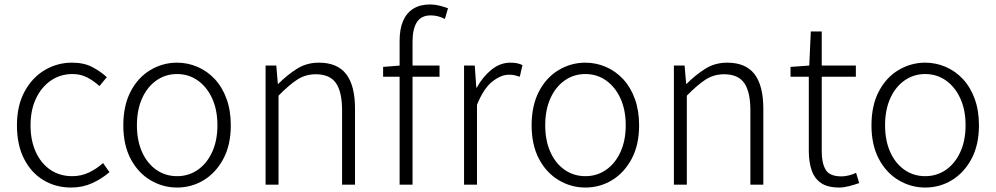

<svg xmlns="http://www.w3.org/2000/svg" viewBox="-20 -828 4466 861"><path d="M299 13Q230 13 175 -20Q120 -53 88 -115.5Q56 -178 56 -266Q56 -355 90.5 -418Q125 -481 181 -514Q237 -547 303 -547Q357 -547 394.5 -527Q432 -507 459 -482L426 -442Q401 -465 371.5 -480.5Q342 -496 305 -496Q251 -496 208.5 -467Q166 -438 141.5 -386.5Q117 -335 117 -266Q117 -198 140.5 -146.5Q164 -95 206 -66.5Q248 -38 304 -38Q345 -38 380 -55Q415 -72 442 -97L471 -56Q436 -26 393 -6.5Q350 13 299 13Z M774 13Q710 13 654.5 -20Q599 -53 566 -115.5Q533 -178 533 -266Q533 -355 566 -418Q599 -481 654.5 -514Q710 -547 774 -547Q822 -547 866 -528Q910 -509 943.5 -473Q977 -437 996 -384.5Q1015 -332 1015 -266Q1015 -178 981.5 -115.5Q948 -53 893.5 -20Q839 13 774 13ZM774 -38Q826 -38 867 -66.5Q908 -95 931.5 -146.5Q955 -198 955 -266Q955 -335 931.5 -386.5Q908 -438 867 -467Q826 -496 774 -496Q722 -496 681 -467Q640 -438 617 -386.5Q594 -335 594 -266Q594 -198 617 -146.5Q640 -95 681 -66.5Q722 -38 774 -38Z M1171 0V-534H1219L1226 -452H1228Q1268 -492 1311.5 -519.5Q1355 -547 1410 -547Q1493 -547 1532.5 -495.5Q1572 -444 1572 -341V0H1514V-333Q1514 -416 1486.5 -455.5Q1459 -495 1396 -495Q1350 -495 1313 -471Q1276 -447 1229 -399V0Z M1772 0V-645Q1772 -698 1787.5 -734Q1803 -770 1833.5 -789Q1864 -808 1909 -808Q1929 -808 1949.5 -803Q1970 -798 1989 -791L1975 -743Q1944 -759 1912 -759Q1869 -759 1849.5 -728.5Q1830 -698 1830 -641V0ZM1698 -484V-528L1773 -534H1951V-484Z M2061 0V-534H2109L2116 -435H2118Q2145 -484 2184 -515.5Q2223 -547 2269 -547Q2285 -547 2298 -544.5Q2311 -542 2323 -536L2311 -484Q2298 -488 2288 -490.5Q2278 -493 2262 -493Q2227 -493 2188 -462.5Q2149 -432 2119 -358V0Z M2605 13Q2541 13 2485.5 -20Q2430 -53 2397 -115.5Q2364 -178 2364 -266Q2364 -355 2397 -418Q2430 -481 2485.5 -514Q2541 -547 2605 -547Q2653 -547 2697 -528Q2741 -509 2774.5 -473Q2808 -437 2827 -384.5Q2846 -332 2846 -266Q2846 -178 2812.5 -115.5Q2779 -53 2724.5 -20Q2670 13 2605 13ZM2605 -38Q2657 -38 2698 -66.5Q2739 -95 2762.5 -146.5Q2786 -198 2786 -266Q2786 -335 2762.5 -386.5Q2739 -438 2698 -467Q2657 -496 2605 -496Q2553 -496 2512 -467Q2471 -438 2448 -386.5Q2425 -335 2425 -266Q2425 -198 2448 -146.5Q2471 -95 2512 -66.5Q2553 -38 2605 -38Z M3002 0V-534H3050L3057 -452H3059Q3099 -492 3142.5 -519.5Q3186 -547 3241 -547Q3324 -547 3363.5 -495.5Q3403 -444 3403 -341V0H3345V-333Q3345 -416 3317.5 -455.5Q3290 -495 3227 -495Q3181 -495 3144 -471Q3107 -447 3060 -399V0Z M3744 13Q3691 13 3661.5 -7.5Q3632 -28 3619.5 -65Q3607 -102 3607 -151V-484H3525V-528L3609 -534L3616 -687H3665V-534H3818V-484H3665V-147Q3665 -97 3682.5 -67Q3700 -37 3754 -37Q3769 -37 3787 -41.5Q3805 -46 3819 -53L3833 -7Q3810 1 3786.5 7Q3763 13 3744 13Z M4129 13Q4065 13 4009.5 -20Q3954 -53 3921 -115.5Q3888 -178 3888 -266Q3888 -355 3921 -418Q3954 -481 4009.5 -514Q4065 -547 4129 -547Q4177 -547 4221 -528Q4265 -509 4298.5 -473Q4332 -437 4351 -384.5Q4370 -332 4370 -266Q4370 -178 4336.5 -115.5Q4303 -53 4248.5 -20Q4194 13 4129 13ZM4129 -38Q4181 -38 4222 -66.5Q4263 -95 4286.5 -146.5Q4310 -198 4310 -266Q4310 -335 4286.5 -386.5Q4263 -438 4222 -467Q4181 -496 4129 -496Q4077 -496 4036 -467Q3995 -438 3972 -386.5Q3949 -335 3949 -266Q3949 -198 3972 -146.5Q3995 -95 4036 -66.5Q4077 -38 4129 -38Z"/></svg>

Font: Noto Sans SC Thin Light
Style: Regular
Weight: 300
Version: Version 2.004-H2;hotconv 1.0.118;makeotfexe 2.5.65603